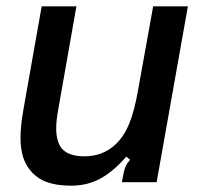

<svg xmlns="http://www.w3.org/2000/svg" viewBox="-20 -577 637 608"><path d="M53 -80Q45 -107 45 -140Q45 -179 54 -229L112 -557H222L164 -228Q158 -195 158 -170Q158 -133 173 -110Q194 -82 247 -82Q306 -82 346 -120Q372 -144 389 -185Q406 -226 418 -296L465 -557H575L476 0H366L371 -27Q374 -42 378.5 -51.5Q383 -61 392 -71L380 -81Q337 -32 296 -10.5Q255 11 206 11Q139 11 103 -13Q67 -37 53 -80Z"/></svg>

Font: Open Sauce Sans Medium Italic
Style: Regular
Weight: 500
Italic angle: -10°
Designer: Alfredo Marco Pradil
Foundry: Creative Sauce Fz LLC
Version: Version 1.477